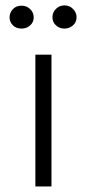

<svg xmlns="http://www.w3.org/2000/svg" viewBox="-20 -672 323 692"><path d="M165.5 0H107.5V-475H165.5ZM212 -569Q194.5 -569 181.8 -580.5Q169 -592 169 -610Q169 -627 181.5 -639.8Q194 -652.5 212 -652.5Q231 -652.5 243.5 -639.5Q256 -626.5 256 -610Q256 -592 243 -580.5Q230 -569 212 -569ZM57.5 -569Q38 -569 26.2 -581Q14.5 -593 14.5 -609Q14.5 -626 26.2 -638.8Q38 -651.5 57.5 -651.5Q76 -651.5 88.8 -639.2Q101.5 -627 101.5 -609Q101.5 -592.5 89 -580.8Q76.5 -569 57.5 -569Z"/></svg>

Font: Betina Sans Light
Style: Regular
Weight: 300
Designer: Jonathan Pinhorn (font) & Cristiano Sobral (main changes)
Version: Version 2.001;October 6, 2020;FontCreator 13.0.0.2681 64-bit